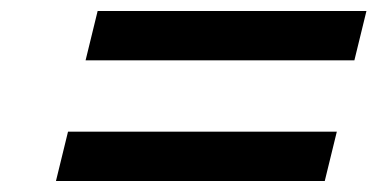

<svg xmlns="http://www.w3.org/2000/svg" viewBox="-20 -580 708 350"><path d="M594 -340 572 -250H82L104 -340ZM648 -560 626 -470H136L158 -560Z"/></svg>

Font: Sinkin Sans 400 Italic
Style: Italic
Weight: 400
Italic angle: -112°
Designer: Keith Bates
Foundry: K-Type
Version: Sinkin Sans (version 1.0)  by Keith Bates   •   © 2014   www